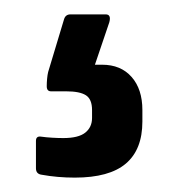

<svg xmlns="http://www.w3.org/2000/svg" viewBox="-20 -51 248 267"><path d="M84 196Q72 196 60.5 195Q49 194 38 192Q30 191 30 183V145Q30 138 37 139Q44 140 52.5 140.5Q61 141 68 141Q89 141 98.5 133.5Q108 126 108 113V102Q108 87 99.5 81.5Q91 76 72 76H51Q45 76 45 69Q45 64 45.5 58.5Q46 53 47 49L69 -24Q71 -31 78 -31H127Q135 -31 132 -20L112 39H122Q148 39 163 56Q178 73 178 102V118Q178 157 155 176.5Q132 196 84 196Z"/></svg>

Font: Sofia Sans Semi Condensed Medium
Style: Regular
Weight: 500
Designer: Botio Nikoltchev, Ani Petrova
Foundry: lettersoup
Version: Version 4.100